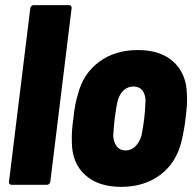

<svg xmlns="http://www.w3.org/2000/svg" viewBox="-20 -720 757 748"><path d="M15 -12 98 -688Q99 -693 102.5 -696.5Q106 -700 111 -700H249Q254 -700 257 -696.5Q260 -693 259 -688L176 -12Q175 -7 171.5 -3.5Q168 0 163 0H25Q20 0 17 -3.5Q14 -7 15 -12Z M260 -167Q258 -206 266 -259Q271 -313 284 -354Q304 -433 366 -479Q428 -525 517 -525Q606 -525 656 -479Q706 -433 708 -355Q711 -318 703 -260Q699 -220 687 -169Q667 -86 604.5 -39Q542 8 452 8Q362 8 311 -39Q260 -86 260 -167ZM531 -191Q538 -226 542 -259Q545 -283 547 -329Q546 -354 534 -368.5Q522 -383 500 -383Q478 -383 462 -368.5Q446 -354 439 -329Q433 -307 427 -259Q423 -223 421 -191Q423 -165 435 -149.5Q447 -134 469 -134Q491 -134 507 -149.5Q523 -165 531 -191Z"/></svg>

Font: Barlow Semi Condensed ExtraBold
Style: Italic
Weight: 800
Width: 4
Italic angle: -7°
Designer: Jeremy Tribby
Foundry: Tribby Type
Version: Version 1.408